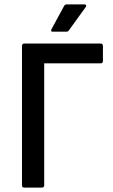

<svg xmlns="http://www.w3.org/2000/svg" viewBox="-20 -853 516 873"><path d="M90 0Q80 0 80 -11V-644Q80 -655 91 -655H438Q448 -655 448 -644V-576Q448 -565 438 -565H181V-11Q181 0 170 0ZM219 -709Q209 -709 214 -720L271 -825Q275 -833 283 -833H364Q370 -833 371.5 -829Q373 -825 369 -820L294 -716Q290 -709 282 -709Z"/></svg>

Font: Sofia Sans SemiBold
Style: Regular
Weight: 600
Designer: Botio Nikoltchev, Ani Petrova
Foundry: lettersoup
Version: Version 4.101; ttfautohint (v1.8.4.7-5d5b)